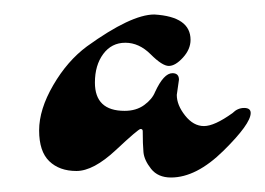

<svg xmlns="http://www.w3.org/2000/svg" viewBox="-20 -313 366 265"><path d="M227 -203 224 -182Q224 -168 235.5 -153.5Q247 -139 261.5 -139Q276 -139 301 -157Q308 -164 317 -164Q326 -164 326 -157Q326 -142 288.5 -105Q251 -68 216 -68Q198 -68 188.5 -80Q179 -92 178 -103Q177 -114 177 -132Q177 -135 174 -135Q171 -135 140 -106Q109 -77 85.5 -77Q62 -77 48 -90.5Q34 -104 34 -133Q34 -162 53.5 -195.5Q73 -229 100 -249Q161 -293 193 -293Q243 -290 243 -258Q243 -245 232.5 -233.5Q222 -222 213 -222Q204 -222 188 -238Q172 -254 153 -254Q134 -254 122.5 -238.5Q111 -223 111 -199Q111 -160 152 -160Q168 -160 179 -168Q190 -176 194 -186Q206 -212 218 -212Q227 -212 227 -203Z"/></svg>

Font: Dr Sugiyama
Style: Regular
Weight: 400
Designer: Alejandro Paul
Foundry: Alejandro Paul
Version: Version 1.000